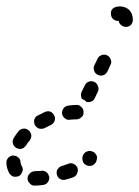

<svg xmlns="http://www.w3.org/2000/svg" viewBox="-31 -546 435 600"><path d="M118 24Q124 16 123 7Q122 3 120 -1Q118 -5 114 -8Q110 -11 106 -12Q102 -13 97 -12Q86 -11 77 -11Q68 -10 62 -4Q55 3 55 13Q56 22 63 28Q69 35 79 34Q90 34 103 32Q113 31 118 24ZM210 -4Q214 -13 211 -22Q207 -30 199 -34Q190 -38 182 -34Q172 -31 162 -27Q157 -26 154 -23Q151 -20 148 -16Q146 -12 146 -8Q146 -3 147 1Q150 10 158 14Q167 18 175 15Q187 12 198 8Q207 4 210 -4ZM20 6Q16 7 12 6Q7 5 4 2Q0 -1 -2 -5Q-10 -19 -11 -35Q-12 -45 -6 -52Q0 -59 9 -60Q13 -60 18 -59Q22 -57 25 -55Q29 -52 31 -48Q33 -44 33 -39Q34 -32 37 -27Q39 -24 40 -20Q40 -16 40 -12Q37 -8 36 -3Q35 -3 35 -2Q34 0 32 1Q31 2 29 4Q25 6 20 6ZM272 -51Q273 -55 271 -60Q269 -64 266 -67Q263 -71 259 -72Q251 -76 242 -73Q233 -70 229 -62Q229 -62 229 -62Q225 -54 227 -45Q229 -35 237 -31Q245 -26 254 -28Q263 -30 268 -38Q269 -40 270 -42Q272 -47 272 -51ZM9 -107Q8 -102 9 -98Q10 -94 13 -90Q15 -87 19 -84Q23 -82 27 -81Q32 -80 36 -81Q41 -82 44 -85Q48 -88 50 -91Q55 -100 62 -107Q64 -111 66 -115Q67 -119 67 -124Q66 -128 64 -132Q62 -136 58 -139Q51 -145 42 -144Q33 -143 27 -136Q19 -126 12 -115Q10 -111 9 -107ZM80 -180Q78 -176 76 -172Q75 -168 76 -163Q76 -159 78 -155Q83 -147 92 -144Q101 -142 109 -146Q118 -151 127 -155Q136 -159 139 -167Q143 -176 139 -184Q135 -193 127 -197Q118 -200 109 -196Q98 -191 87 -185Q83 -183 80 -180ZM168 -208Q162 -200 163 -191Q164 -182 172 -176Q179 -170 188 -172Q199 -173 209 -173Q218 -174 225 -181Q231 -187 230 -197Q230 -206 223 -212Q216 -219 207 -218Q195 -218 183 -216Q173 -215 168 -208ZM222 -250Q222 -255 224 -259L234 -279Q238 -288 247 -291Q256 -294 264 -290Q272 -286 275 -277Q279 -268 275 -260L265 -239Q263 -235 260 -232Q256 -229 252 -228Q249 -227 246 -227Q243 -227 240 -227Q239 -228 238 -229Q233 -234 225 -237Q225 -238 224 -239Q224 -241 223 -242Q222 -246 222 -250ZM263 -325Q266 -316 275 -312Q283 -308 292 -311Q301 -315 305 -323L314 -343Q319 -352 315 -360Q312 -369 304 -373Q296 -377 287 -374Q278 -371 274 -363L264 -342Q260 -334 263 -325ZM326 -484Q319 -488 317 -495Q314 -504 317 -513Q321 -521 330 -524Q337 -526 344 -526Q352 -526 360 -523Q367 -520 373 -515Q378 -509 381 -502Q384 -494 384 -486Q384 -484 384 -483Q384 -474 377 -467Q369 -461 360 -462Q353 -463 347 -468Q341 -473 340 -481Q332 -480 326 -484Z"/></svg>

Font: FRB American Cursive Dashed Extrabold
Style: Bold Italic
Weight: 800
Italic angle: -25°
Version: Version 2.0;Modular Font Editor K font №1